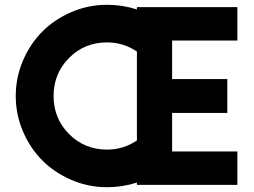

<svg xmlns="http://www.w3.org/2000/svg" viewBox="-20 -780 1072 810"><path d="M981.4 -608.9H706.1V-446.3H939V-303.7H706.1V-141.1H981.4V0H557.6V-9.8Q496.1 9.8 431.2 9.8Q353 9.8 281.7 -20.8Q210.4 -51.3 158.9 -102.8Q107.4 -154.3 76.9 -225.6Q46.4 -296.9 46.4 -375Q46.4 -453.1 76.9 -524.4Q107.4 -595.7 158.9 -647.2Q210.4 -698.7 281.7 -729.2Q353 -759.8 431.2 -759.8Q496.1 -759.8 557.6 -740.2V-750H981.4ZM431.2 -148.9Q501 -148.9 557.6 -187.5V-562.5Q501 -601.1 431.2 -601.1Q336.4 -601.1 271.2 -535.4Q206.1 -469.7 206.1 -375Q206.1 -280.3 271.2 -214.6Q336.4 -148.9 431.2 -148.9Z"/></svg>

Font: Now Alt
Style: Bold
Weight: 700
Designer: Alfredo Marco Pradil
Foundry: Alfredo Marco Pradil
Version: Version 1.002;PS 001.002;hotconv 1.0.88;makeotf.lib2.5.64775